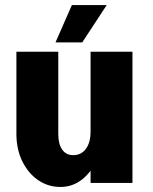

<svg xmlns="http://www.w3.org/2000/svg" viewBox="-20 -725 605 761"><path d="M505 -520V0H339V-520ZM211 -520V-193H45V-520ZM211 -194Q211 -154 226.5 -132Q242 -110 270 -110L220 16Q170 16 130.5 -11.5Q91 -39 68 -86.5Q45 -134 45 -194ZM385 -204Q385 -141 363.5 -91.5Q342 -42 304.5 -13Q267 16 220 16L270 -110Q302 -110 320.5 -135Q339 -160 339 -204ZM306 -557H200L265 -705H403Z"/></svg>

Font: Akshar Light
Style: Regular
Weight: 300
Designer: Tall Chai
Foundry: Tall Chai
Version: Version 1.100